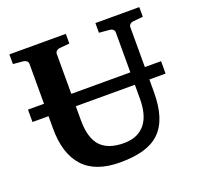

<svg xmlns="http://www.w3.org/2000/svg" viewBox="-121 -801 971 946"><g transform="rotate(-20 364.5 -327.5)"><path d="M551.8 -318.8H242.2V-246.1Q242.2 -152.3 281.7 -109.6Q321.3 -66.9 403.8 -66.9Q443.4 -66.9 471.2 -79.8Q499 -92.8 517.1 -116.2Q535.2 -139.6 543.5 -172.6Q551.8 -205.6 551.8 -246.1ZM627.9 -318.8V-253.9Q627.9 -180.2 611.3 -128.7Q594.7 -77.1 561 -44.9Q527.3 -12.7 475.8 1.7Q424.3 16.1 354 16.1Q225.1 16.1 162.1 -53Q99.1 -122.1 99.1 -253.9V-318.8H15.1V-383.8H99.1V-592.8Q99.1 -602.5 92 -608.4Q85 -614.3 76.2 -615.2L22 -620.1V-670.9H317.9V-620.1L264.2 -615.2Q255.9 -614.3 249 -608.4Q242.2 -602.5 242.2 -592.8V-383.8H551.8V-592.8Q551.8 -602.5 545.4 -608.4Q539.1 -614.3 529.8 -615.2L473.1 -620.1V-670.9H703.1V-620.1L649.9 -615.2Q641.6 -614.3 634.8 -608.4Q627.9 -602.5 627.9 -592.8V-383.8H712.9V-318.8Z"/></g></svg>

Font: Charis SIL Am
Style: Bold
Weight: 700
Foundry: SIL International
Version: Version 5.000